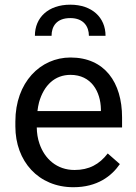

<svg xmlns="http://www.w3.org/2000/svg" viewBox="-20 -781 573 811"><path d="M290 9.8C391.1 9.8 451.2 -37.1 486.3 -87.9L435.1 -132.8C399.9 -86.9 356 -63 294.9 -63C220.7 -63 168.5 -109.4 146.5 -174.8C139.2 -195.8 135.7 -218.8 135.3 -242.7H495.6V-285.2C495.6 -432.6 422.4 -538.1 277.8 -538.1C150.9 -538.1 44.9 -433.6 44.9 -267.6V-247.1C44.9 -99.6 142.6 9.8 290 9.8ZM145 -349.1C165.5 -421.4 211.9 -464.8 277.8 -464.8C365.7 -464.8 404.8 -394 406.2 -319.8V-312H138.2C139.6 -325.2 142.1 -337.4 145 -349.1ZM425.8 -629.9C425.8 -707 368.7 -761.2 276.9 -761.2C184.1 -761.2 127.4 -707 127.4 -629.9H197.8C197.8 -668.9 218.3 -704.6 276.9 -704.6C333 -704.6 355.5 -668.9 355.5 -629.9Z"/></svg>

Font: Bert Sans
Style: Regular
Weight: 400
Designer: Christian Robertson (Google), Cristiano Sobral
Foundry: Google, Cristiano Sobral
Version: Version 3.101